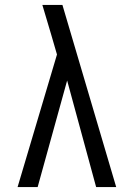

<svg xmlns="http://www.w3.org/2000/svg" viewBox="-20 -755 540 775"><path d="M132 0H51L210 -535L187 -614Q178 -644 169 -674.5Q160 -705 151 -735H232L449 0H368L251 -430Z"/></svg>

Font: Iosevka Fixed
Style: Regular
Weight: 400
Monospace: yes
Designer: Belleve Invis
Foundry: Belleve Invis
Version: Version 33.2.4